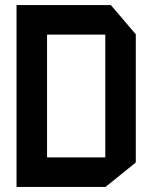

<svg xmlns="http://www.w3.org/2000/svg" viewBox="-20 -733 596 755"><path d="M165 -597V-713H416L514 -598V-597ZM45 2V-114H394V2ZM45 -114V-713H165V-114ZM394 2V-597H514V-94L395 2Z"/></svg>

Font: Foldit Medium
Style: Regular
Weight: 500
Version: Version 1.003